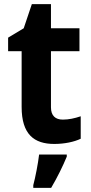

<svg xmlns="http://www.w3.org/2000/svg" viewBox="-20 -775 436 923"><path d="M282 -200C246 -200 225 -219 225 -259V-529H362V-639H225V-755H133L94 -639L19 -594V-529H84V-261C84 -129 144 -83 241 -83C290 -83 337 -93 368 -108V-216C338 -206 311 -200 282 -200ZM301 -22V-32H168C163 11 150 78 140 115V128H226C256 77 282 24 301 -22Z"/></svg>

Font: Noto Sans Kannada UI SemiCondensed
Style: Bold
Weight: 700
Width: 4
Designer: Jelle Bosma - Monotype Design Team
Foundry: Monotype Imaging Inc.
Version: Version 2.005